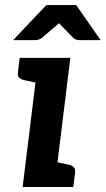

<svg xmlns="http://www.w3.org/2000/svg" viewBox="-20 -744 420 764"><path d="M70.1 0 133.3 -513.8H259.9L196.7 0ZM172.4 0 197.5 -100.8 253.5 -88.8Q267 -85.6 273.7 -78.6Q280.4 -71.6 278.9 -58.1L271.6 0ZM157.6 -513.8 132.5 -413.1 76.5 -425.1Q63 -428.2 56.3 -435.2Q49.6 -442.2 51.2 -455.7L58.4 -513.8ZM32.3 -584.4 164.3 -723.8H283.2L380.4 -584.4H296.4Q281 -584.4 271.7 -593.1L214.7 -651.6L146.6 -593.1Q142.6 -589.6 135.1 -587Q127.6 -584.4 119.9 -584.4Z"/></svg>

Font: Aleo
Style: Italic
Weight: 400
Italic angle: -7°
Designer: Alessio Laiso
Foundry: Alessio Laiso
Version: Version 2.001;gftools[0.9.29]